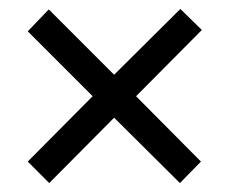

<svg xmlns="http://www.w3.org/2000/svg" viewBox="-20 -568 513 429"><path d="M383 -548 235 -401 89 -547 42 -498 187 -353 42 -207 90 -159 235 -305 382 -159 429 -207 284 -353 431 -501Z"/></svg>

Font: Noto Sans Khmer Condensed
Style: Regular
Weight: 400
Width: 3
Designer: Danh Hong and the Monotype Design Team
Foundry: Monotype Imaging Inc.
Version: Version 2.004